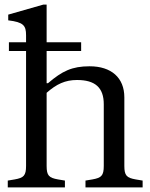

<svg xmlns="http://www.w3.org/2000/svg" viewBox="-20 -820 656 840"><path d="M14 0H264V-30L234 -35C194 -42 184 -52 184 -94V-414C227 -452 265 -470 317 -470C396 -470 434 -437 434 -364V-94C434 -52 424 -42 384 -35L354 -30V0H604V-30L574 -35C534 -42 524 -52 524 -94V-394C524 -480 467 -530 372 -530C295 -530 252 -509 190 -456H184V-597H335V-635H184V-800H170L16 -756V-731C83 -723 94 -708 94 -666V-635H19V-597H94V-94C94 -52 84 -42 44 -35L14 -30Z"/></svg>

Font: Hedvig Letters Serif 24pt
Style: Regular
Weight: 400
Designer: Alexander Örn & Tor Weibull
Foundry: Kanon Foundry
Version: Version 1.000